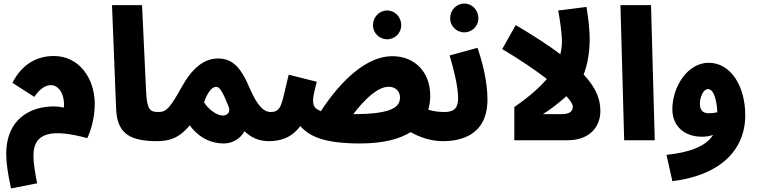

<svg xmlns="http://www.w3.org/2000/svg" viewBox="-20 -789 4257 1080"><path d="M42 271 189 242C177 184 168 128 168 86C168 -49 279 -64 471 -12C486 -43 513 -118 513 -204C513 -347 426 -474 283 -474C192 -474 105 -432 50 -323L173 -244C206 -293 238 -310 266 -310C309 -310 344 -264 340 -184C223 -209 15 -166 15 77C15 125 24 189 42 271Z M862 5C919 5 952 -28 952 -79C952 -122 926 -159 872 -159C826 -159 807 -169 802 -271L779 -760H610L633 -181C638 -53 691 5 862 5Z M862 5C930 5 988 -11 1047 -84C1107 -5 1176 18 1239 18C1287 18 1333 -9 1355 -51C1395 -13 1438 5 1493 5C1549 5 1583 -30 1583 -79C1583 -122 1557 -159 1503 -159C1458 -159 1424 -203 1384 -294C1339 -400 1294 -460 1207 -460C1127 -460 1060 -405 1000 -296C936 -181 915 -159 872 -159ZM1128 -213C1143 -261 1170 -301 1196 -301C1215 -301 1233 -273 1266 -189C1277 -162 1262 -139 1234 -139C1200 -139 1153 -173 1128 -213Z M2158 -568C2202 -568 2237 -604 2237 -647C2237 -693 2202 -730 2158 -730C2113 -730 2078 -693 2078 -647C2078 -604 2113 -568 2158 -568ZM2005 18C2131 18 2225 -5 2290 -46C2336 -19 2402 5 2470 5C2525 5 2559 -28 2559 -79C2559 -122 2533 -159 2479 -159C2449 -159 2418 -163 2389 -172C2396 -196 2400 -223 2400 -251C2400 -381 2316 -473 2186 -473C2046 -473 1902 -343 1785 -164C1748 -177 1741 -197 1741 -225C1741 -243 1747 -271 1762 -329L1604 -369C1564 -212 1568 -159 1503 -159L1493 5C1548 5 1618 -9 1669 -80C1717 -26 1794 18 2005 18ZM2167 -301C2206 -301 2230 -274 2230 -241C2230 -187 2185 -147 1967 -147C2036 -237 2107 -301 2167 -301Z M2592 -607C2636 -607 2671 -643 2671 -686C2671 -732 2636 -769 2592 -769C2547 -769 2512 -732 2512 -686C2512 -643 2547 -607 2592 -607ZM2470 5C2562 5 2722 -21 2722 -230C2722 -337 2690 -450 2666 -520L2509 -477C2530 -408 2557 -303 2557 -236C2557 -178 2530 -159 2480 -159Z M3141 -560C3141 -534 3138 -509 3132 -484C3068 -532 2986 -586 2881 -648L2805 -513C2901 -456 2988 -397 3056 -345C3014 -295 2954 -243 2873 -187V0H3171C3307 0 3357 -86 3357 -163C3357 -222 3341 -286 3263 -370C3285 -426 3297 -496 3297 -568C3297 -631 3286 -709 3279 -750L3120 -730C3128 -688 3141 -596 3141 -560ZM3034 -147C3079 -175 3126 -212 3166 -248C3189 -223 3202 -202 3202 -189C3202 -165 3187 -147 3139 -147Z M3491 0H3663L3642 -760H3470Z M3762 230C4014 200 4172 68 4172 -141C4172 -303 4092 -435 3967 -436C3846 -436 3762 -299 3762 -175C3762 -73 3837 -20 3927 -20C3950 -20 3971 -23 3991 -30C3948 38 3852 69 3729 82ZM3917 -205C3917 -243 3936 -288 3962 -288C3993 -288 4011 -234 4015 -158C3997 -153 3981 -152 3966 -152C3932 -152 3917 -171 3917 -205Z"/></svg>

Font: Noto Sans Arabic UI Cn Bk
Style: Regular
Weight: 900
Width: 3
Designer: Monotype Design Team, Nadine Chahine and Nizar Qandah
Foundry: Monotype Imaging Inc.
Version: Version 2.010